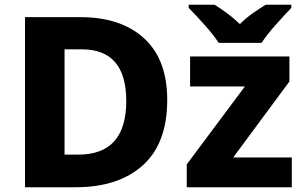

<svg xmlns="http://www.w3.org/2000/svg" viewBox="-20 -786 1273 806"><path d="M682 -367Q682 -536 585 -625Q488 -714 318 -714H85V0H298Q477 0 579.5 -92Q682 -184 682 -367ZM510 -362Q510 -137 309 -137H251V-579H323Q510 -579 510 -362ZM1205 0H764V-96L1008 -423H778V-549H1195V-444L959 -125H1205ZM1203 -766H1095Q1069 -750 1040.5 -730Q1012 -710 987 -685Q961 -710 934 -730Q907 -750 881 -766H772V-753Q800 -725 838 -682.5Q876 -640 898 -606H1078Q1100 -640 1138.5 -683Q1177 -726 1203 -753Z"/></svg>

Font: Noto Sans UI Extra
Style: Regular
Weight: 800
Designer: Monotype Design Team
Foundry: Monotype Imaging Inc.
Version: Version 1.901